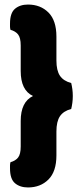

<svg xmlns="http://www.w3.org/2000/svg" viewBox="-20 -688 367 844"><path d="M125 -266Q71 -291 71 -376V-488Q71 -522 59.5 -536.5Q48 -551 26 -557Q24 -565 24 -571.5Q24 -578 24 -584Q24 -631 46 -649.5Q68 -668 103 -668Q158 -668 193 -633Q228 -598 228 -527V-422Q228 -378 243.5 -355Q259 -332 293 -323Q296 -311 298 -296.5Q300 -282 300 -266Q300 -250 298 -235.5Q296 -221 293 -209Q259 -200 243.5 -177Q228 -154 228 -110V-5Q228 66 193 101Q158 136 103 136Q68 136 46 117.5Q24 99 24 52Q24 46 24 39.5Q24 33 26 25Q48 19 59.5 4.5Q71 -10 71 -44V-156Q71 -240 125 -266Z"/></svg>

Font: Baloo Tamma
Style: Regular
Weight: 400
Designer: Divya Kowshik and Ek Type
Foundry: Ek Type
Version: Version 1.443;PS 1.000;hotconv 16.6.51;makeotf.lib2.5.65220;